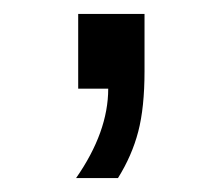

<svg xmlns="http://www.w3.org/2000/svg" viewBox="-20 -127 317 275"><path d="M187 -107V-25Q187 27 178 61.5Q169 96 149 128H89Q135 62 135 0H92V-107Z"/></svg>

Font: TharLon
Style: Regular
Weight: 400
Designer: Sai Zin Di Di Zone
Foundry: Sai Zin Di Di Zone, Sun Tun
Version: Version 1.003 September 27 2012